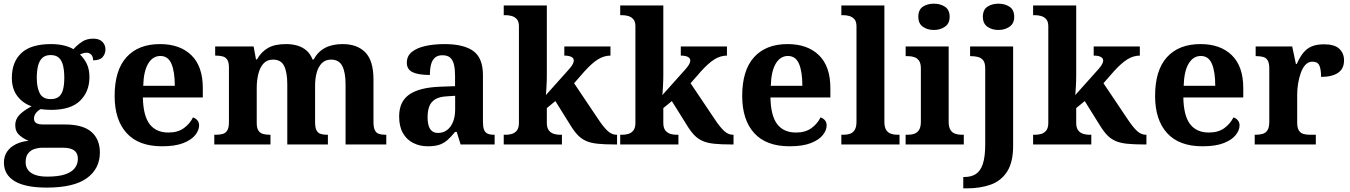

<svg xmlns="http://www.w3.org/2000/svg" viewBox="-20 -790 7385 1050"><path d="M235.6 235.9Q118.3 235.9 59.9 200.6Q1.5 165.3 1.5 99.2Q1.5 64.3 19 38.9Q36.5 13.6 67.1 -1.4Q97.6 -16.4 136.4 -20.1Q110 -30.2 86.7 -50.4Q63.4 -70.7 63.4 -105.6Q63.4 -138.5 87 -162.5Q110.7 -186.5 152.8 -208.8Q105.7 -224.5 75.3 -264Q44.8 -303.5 44.8 -363.9Q44.8 -451.6 97.3 -500.3Q149.8 -548.9 259.5 -548.9Q297.8 -548.9 328.6 -541.5Q359.5 -534.1 381.6 -521.1Q402 -543.5 427.6 -561.1Q453.1 -578.6 490.2 -578.6Q523.1 -578.6 539.9 -561.4Q556.7 -544.1 556.7 -520.2Q556.7 -496.3 541.6 -478.2Q526.5 -460.1 489.2 -460.1Q489.2 -480.4 479 -491Q468.7 -501.6 454.5 -501.6Q442.7 -501.6 433.8 -498.6Q425 -495.6 417.3 -492Q439.5 -471.5 454.3 -441.6Q469.1 -411.6 469.1 -368.1Q469.1 -289.4 418.2 -239.3Q367.3 -189.1 259.5 -189.1Q248.6 -189.1 230.5 -190.3Q212.4 -191.5 203.6 -193.5Q189.8 -187.6 177.8 -173.5Q165.9 -159.3 165.9 -141Q165.9 -124.7 178.2 -117Q190.6 -109.3 216.8 -109.3H333.9Q433.3 -109.3 479.8 -68.8Q526.2 -28.2 526.2 43.7Q526.2 132.6 455 184.3Q383.8 235.9 235.6 235.9ZM238.2 175.9Q296.9 175.9 333.8 164.2Q370.8 152.5 388.3 130.2Q405.9 107.9 405.9 78.1Q405.9 47.8 386 32.9Q366.1 17.9 325.3 17.9H209.4Q189.5 17.9 168.8 24.6Q148.2 31.2 134.2 48.3Q120.2 65.4 120.2 97.3Q120.2 122.2 133.6 139.9Q146.9 157.6 173.4 166.8Q200 175.9 238.2 175.9ZM257.1 -248.1Q287.2 -248.1 303.2 -262.3Q319.2 -276.4 325.4 -303Q331.6 -329.5 331.6 -365Q331.6 -401.9 325.2 -429.9Q318.8 -458 302.8 -473.4Q286.7 -488.9 256.6 -488.9Q227.5 -488.9 211 -472.9Q194.5 -457 187.8 -428.9Q181.1 -400.9 181.1 -364Q181.1 -311.6 197.4 -279.9Q213.7 -248.1 257.1 -248.1Z M866.1 10Q738 10 672.4 -62.3Q606.9 -134.6 606.9 -265.2Q606.9 -405.7 671.8 -477.3Q736.8 -548.9 855 -548.9Q964.2 -548.9 1026.6 -488Q1089.1 -427.2 1089.1 -308.2V-256.9H761.3Q763.3 -156.6 798.5 -110.9Q833.7 -65.2 901 -65.2Q952.4 -65.2 985.5 -89.3Q1018.5 -113.4 1035.3 -147.9Q1049.3 -143.8 1059.1 -132.5Q1068.8 -121.1 1068.8 -104.1Q1068.8 -78.3 1048.1 -51.8Q1027.3 -25.3 982.8 -7.7Q938.3 10 866.1 10ZM935.9 -320.8Q935.9 -397.3 917.8 -440.6Q899.6 -483.9 857 -483.9Q815.4 -483.9 790.4 -442.1Q765.4 -400.4 763.3 -320.8Z M1151.9 0V-53H1159.7Q1182.7 -53 1198.5 -57.7Q1214.3 -62.4 1223.2 -77.4Q1232 -92.3 1232 -122.1V-420.8Q1232 -449 1223.2 -463Q1214.3 -476.9 1198.3 -481.4Q1182.2 -485.9 1160.2 -485.9H1156.7V-536H1367L1380 -464.9H1385Q1409.2 -506.9 1445.9 -527.9Q1482.5 -548.9 1544.1 -548.9Q1579.6 -548.9 1607.8 -540.2Q1636 -531.5 1656.9 -513.1Q1677.7 -494.8 1689.1 -464.9H1695.4Q1717.9 -506.9 1757.2 -527.9Q1796.5 -548.9 1853.6 -548.9Q1934 -548.9 1978.2 -503.3Q2022.4 -457.6 2022.4 -355.8V-123.9Q2022.4 -93.4 2029.8 -78.2Q2037.1 -63 2052 -58Q2066.9 -53 2088.9 -53H2092.5V0H1869.8V-328.8Q1869.8 -393.2 1852.1 -428.6Q1834.4 -464 1790.3 -464Q1759.2 -464 1739.9 -444.4Q1720.6 -424.8 1711.8 -392.2Q1703.1 -359.7 1703.1 -320.8V-123.9Q1703.1 -93.4 1710.5 -78.2Q1717.9 -63 1732.8 -58Q1747.6 -53 1769.6 -53H1773.2V0H1551.1V-328.8Q1551.1 -393.2 1534.2 -428.6Q1517.4 -464 1472.8 -464Q1440.2 -464 1420.8 -442.4Q1401.4 -420.8 1392.7 -385.5Q1384 -350.2 1384 -309V-118.3Q1384 -90.4 1392.9 -76.5Q1401.8 -62.6 1417.7 -57.8Q1433.6 -53 1455.6 -53H1459.2V0Z M2319.5 10Q2276.1 10 2240.3 -7.8Q2204.5 -25.6 2183.6 -61.8Q2162.8 -98 2162.8 -153.1Q2162.8 -234.6 2218.3 -273.2Q2273.9 -311.7 2387 -315.8L2468.6 -318.8V-374.2Q2468.6 -410.7 2462.8 -435.9Q2457.1 -461.1 2442.1 -474.5Q2427 -487.9 2399.5 -487.9Q2374.1 -487.9 2359 -475Q2344 -462.2 2337.5 -438.3Q2331 -414.4 2331 -380Q2267.5 -380 2236.1 -395.4Q2204.8 -410.8 2204.8 -446.9Q2204.8 -484.1 2232.8 -506.4Q2260.9 -528.7 2307.8 -538.8Q2354.8 -548.9 2410.9 -548.9Q2516.2 -548.9 2568.7 -510.8Q2621.1 -472.6 2621.1 -379.1V-123.9Q2621.1 -96.4 2626.9 -81.1Q2632.6 -65.8 2646 -59.4Q2659.4 -53 2681.4 -53H2685V0H2498.9L2477.7 -68.6H2468.6Q2447 -41.8 2427.3 -24.3Q2407.6 -6.9 2382.8 1.6Q2358 10 2319.5 10ZM2374.9 -63Q2403.8 -63 2424.9 -78.9Q2446 -94.7 2457.6 -123.6Q2469.1 -152.5 2469.1 -191V-266.2L2424.2 -263.2Q2384.1 -261.2 2361.2 -247.6Q2338.2 -234.1 2328.3 -209.6Q2318.4 -185.1 2318.4 -149.1Q2318.4 -121 2324.5 -101.6Q2330.6 -82.3 2343.2 -72.7Q2355.9 -63 2374.9 -63Z M2734.8 0V-53H2746.9Q2761.8 -53 2778.2 -57.4Q2794.7 -61.9 2806.3 -75.9Q2817.9 -90 2817.9 -118.1V-645.9Q2817.9 -673 2805.8 -685.8Q2793.7 -698.6 2777.2 -702.8Q2760.8 -707 2746.9 -707H2734.8V-760H2970.5V-376.9Q2970.5 -363.9 2970 -347.3Q2969.5 -330.6 2968.5 -314.5Q2967.5 -298.5 2966.7 -286.3Q2965.9 -274.1 2965.3 -270L3091.5 -411.1Q3102.4 -423.5 3108.1 -432.5Q3113.8 -441.4 3115.9 -448Q3118 -454.6 3118 -458.9Q3118 -471.9 3104.6 -478.9Q3091.1 -485.9 3066.1 -485.9V-536H3318.5V-485.9Q3301.5 -485.9 3284.5 -481Q3267.5 -476.2 3250.5 -465.6Q3233.5 -455.1 3215.5 -439Q3197.5 -423 3177.5 -401L3119.6 -334.8L3252.6 -136.8Q3279.8 -95.6 3302.7 -74.3Q3325.6 -53 3350.9 -53H3354.5V0H3340.5Q3285.9 0 3248.7 -3.9Q3211.6 -7.7 3186.3 -18.7Q3161 -29.6 3141.2 -49.7Q3121.4 -69.8 3101 -102.8L3017.2 -237.2L2970.5 -199V-118.3Q2970.5 -89.9 2982.3 -75.9Q2994 -62 3010.5 -57.5Q3027 -53 3040.9 -53H3053.1V0Z M3371.8 0V-53H3383.9Q3398.8 -53 3415.2 -57.4Q3431.7 -61.9 3443.3 -75.9Q3454.9 -90 3454.9 -118.1V-645.9Q3454.9 -673 3442.8 -685.8Q3430.7 -698.6 3414.2 -702.8Q3397.8 -707 3383.9 -707H3371.8V-760H3607.5V-376.9Q3607.5 -363.9 3607 -347.3Q3606.5 -330.6 3605.5 -314.5Q3604.5 -298.5 3603.7 -286.3Q3602.9 -274.1 3602.3 -270L3728.5 -411.1Q3739.4 -423.5 3745.1 -432.5Q3750.8 -441.4 3752.9 -448Q3755 -454.6 3755 -458.9Q3755 -471.9 3741.6 -478.9Q3728.1 -485.9 3703.1 -485.9V-536H3955.5V-485.9Q3938.5 -485.9 3921.5 -481Q3904.5 -476.2 3887.5 -465.6Q3870.5 -455.1 3852.5 -439Q3834.5 -423 3814.5 -401L3756.6 -334.8L3889.6 -136.8Q3916.8 -95.6 3939.7 -74.3Q3962.6 -53 3987.9 -53H3991.5V0H3977.5Q3922.9 0 3885.7 -3.9Q3848.6 -7.7 3823.3 -18.7Q3798 -29.6 3778.2 -49.7Q3758.4 -69.8 3738 -102.8L3654.2 -237.2L3607.5 -199V-118.3Q3607.5 -89.9 3619.3 -75.9Q3631 -62 3647.5 -57.5Q3664 -53 3677.9 -53H3690.1V0Z M4298.1 10Q4170 10 4104.4 -62.3Q4038.9 -134.6 4038.9 -265.2Q4038.9 -405.7 4103.8 -477.3Q4168.8 -548.9 4287 -548.9Q4396.2 -548.9 4458.6 -488Q4521.1 -427.2 4521.1 -308.2V-256.9H4193.3Q4195.3 -156.6 4230.5 -110.9Q4265.7 -65.2 4333 -65.2Q4384.4 -65.2 4417.5 -89.3Q4450.5 -113.4 4467.3 -147.9Q4481.3 -143.8 4491.1 -132.5Q4500.8 -121.1 4500.8 -104.1Q4500.8 -78.3 4480.1 -51.8Q4459.3 -25.3 4414.8 -7.7Q4370.3 10 4298.1 10ZM4367.9 -320.8Q4367.9 -397.3 4349.8 -440.6Q4331.6 -483.9 4289 -483.9Q4247.4 -483.9 4222.4 -442.1Q4197.4 -400.4 4195.3 -320.8Z M4581.1 0V-53H4592.9Q4613.6 -53 4629.5 -58.9Q4645.4 -64.8 4654.6 -80.3Q4663.9 -95.8 4663.9 -123.9V-645.9Q4663.9 -673 4651.8 -685.8Q4639.7 -698.6 4623.2 -702.8Q4606.8 -707 4592.9 -707H4581.1V-760H4816.5V-123.9Q4816.5 -95.8 4825.7 -80.3Q4835 -64.8 4851.4 -58.9Q4867.8 -53 4887.4 -53H4899.3V0Z M4932.6 0V-53H4945Q4965.3 -53 4981.2 -59Q4997.1 -64.9 5006.5 -80.3Q5016 -95.7 5016 -124.1V-416.1Q5016 -443.2 5006.3 -457.4Q4996.5 -471.7 4980.6 -477.3Q4964.7 -483 4945 -483H4932.8V-536H5168V-123.9Q5168 -95.8 5177.3 -80.3Q5186.5 -64.8 5202.9 -58.9Q5219.3 -53 5239 -53H5250.8V0ZM5087.4 -626.1Q5051.3 -626.1 5026.6 -643.9Q5002 -661.7 5002 -698Q5002 -736.5 5026.6 -753.2Q5051.3 -769.9 5087.4 -769.9Q5122 -769.9 5147.7 -753.2Q5173.4 -736.5 5173.4 -698Q5173.4 -661.7 5147.7 -643.9Q5122 -626.1 5087.4 -626.1Z M5247.9 240V177.9H5255Q5291.5 177.9 5316.7 161.7Q5341.9 145.5 5354.9 106.4Q5367.9 67.3 5367.9 -0.3V-416.8Q5367.9 -445.6 5357 -459.8Q5346 -474 5328.1 -478.5Q5310.1 -483 5288.8 -483H5285.2V-536H5520.5V8Q5520.5 97 5487.9 148Q5455.3 199 5398.5 219.5Q5341.6 240 5268.1 240ZM5440.5 -626.1Q5404.3 -626.1 5379.7 -643.9Q5355 -661.7 5355 -698Q5355 -736.5 5379.8 -753.2Q5404.5 -769.9 5440.6 -769.9Q5475.1 -769.9 5500.8 -753.2Q5526.5 -736.5 5526.5 -698Q5526.5 -661.7 5500.8 -643.9Q5475.2 -626.1 5440.5 -626.1Z M5629.8 0V-53H5641.9Q5656.8 -53 5673.2 -57.4Q5689.7 -61.9 5701.3 -75.9Q5712.9 -90 5712.9 -118.1V-645.9Q5712.9 -673 5700.8 -685.8Q5688.7 -698.6 5672.2 -702.8Q5655.8 -707 5641.9 -707H5629.8V-760H5865.5V-376.9Q5865.5 -363.9 5865 -347.3Q5864.5 -330.6 5863.5 -314.5Q5862.5 -298.5 5861.7 -286.3Q5860.9 -274.1 5860.3 -270L5986.5 -411.1Q5997.4 -423.5 6003.1 -432.5Q6008.8 -441.4 6010.9 -448Q6013 -454.6 6013 -458.9Q6013 -471.9 5999.6 -478.9Q5986.1 -485.9 5961.1 -485.9V-536H6213.5V-485.9Q6196.5 -485.9 6179.5 -481Q6162.5 -476.2 6145.5 -465.6Q6128.5 -455.1 6110.5 -439Q6092.5 -423 6072.5 -401L6014.6 -334.8L6147.6 -136.8Q6174.8 -95.6 6197.7 -74.3Q6220.6 -53 6245.9 -53H6249.5V0H6235.5Q6180.9 0 6143.7 -3.9Q6106.6 -7.7 6081.3 -18.7Q6056 -29.6 6036.2 -49.7Q6016.4 -69.8 5996 -102.8L5912.2 -237.2L5865.5 -199V-118.3Q5865.5 -89.9 5877.3 -75.9Q5889 -62 5905.5 -57.5Q5922 -53 5935.9 -53H5948.1V0Z M6556.1 10Q6428 10 6362.4 -62.3Q6296.9 -134.6 6296.9 -265.2Q6296.9 -405.7 6361.8 -477.3Q6426.8 -548.9 6545 -548.9Q6654.2 -548.9 6716.6 -488Q6779.1 -427.2 6779.1 -308.2V-256.9H6451.3Q6453.3 -156.6 6488.5 -110.9Q6523.7 -65.2 6591 -65.2Q6642.4 -65.2 6675.5 -89.3Q6708.5 -113.4 6725.3 -147.9Q6739.3 -143.8 6749.1 -132.5Q6758.8 -121.1 6758.8 -104.1Q6758.8 -78.3 6738.1 -51.8Q6717.3 -25.3 6672.8 -7.7Q6628.3 10 6556.1 10ZM6625.9 -320.8Q6625.9 -397.3 6607.8 -440.6Q6589.6 -483.9 6547 -483.9Q6505.4 -483.9 6480.4 -442.1Q6455.4 -400.4 6453.3 -320.8Z M6841.7 0V-53H6845.8Q6868.8 -53 6885.6 -58Q6902.3 -63 6911.9 -78.5Q6921.4 -94 6921.4 -125V-415Q6921.4 -445 6912.8 -459.5Q6904.2 -474 6888.3 -478.5Q6872.5 -483 6850.5 -483H6846.9V-536H7046.7L7066.9 -440.5H7071.9Q7087.2 -475.7 7106.2 -499.8Q7125.3 -524 7152.6 -535.9Q7179.9 -547.7 7221 -547.7Q7278.4 -547.7 7304.3 -523.2Q7330.2 -498.7 7330.2 -459.7Q7330.2 -414.2 7297.4 -391.8Q7264.6 -369.5 7204.7 -369.5Q7204.7 -410.5 7195.3 -431.6Q7185.9 -452.7 7157.5 -452.7Q7135.3 -452.7 7119.5 -436Q7103.7 -419.2 7093.9 -391.8Q7084 -364.5 7079 -333.2Q7074 -302 7074 -273V-120Q7074 -91 7083.2 -76.5Q7092.4 -62 7108.3 -57.5Q7124.2 -53 7143.8 -53H7175.9V0Z"/></svg>

Font: Noto Serif Malayalam
Style: Regular
Weight: 400
Designer: Indian type Foundry, Jelle Bosma, Monotype Design Team
Foundry: Monotype Imaging Inc.
Version: Version 2.103